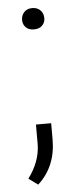

<svg xmlns="http://www.w3.org/2000/svg" viewBox="-50 -556 295 718"><g transform="rotate(-5 97.5 -197.0)"><path d="M29.3 0ZM57.6 -485.8Q57.6 -502.9 68.6 -514.9Q79.6 -526.9 99.1 -526.9Q118.7 -526.9 129.9 -514.9Q141.1 -502.9 141.1 -485.8Q141.1 -468.8 129.9 -457.8Q118.7 -446.8 99.1 -446.8Q79.6 -446.8 68.6 -457.8Q57.6 -468.8 57.6 -485.8ZM64 132.8 29.3 107.4Q73.7 47.9 75.2 -16.1V-91.8H132.3V-30.8Q132.3 70.8 64 132.8Z"/></g></svg>

Font: Roboto Light
Style: Regular
Weight: 300
Designer: Google
Version: Version 2.134; 2016; ttfautohint (v1.6)